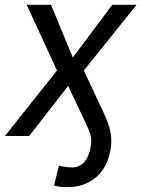

<svg xmlns="http://www.w3.org/2000/svg" viewBox="-34 -566 588 799"><path d="M245.1 212.9Q230 212.9 216.1 211.2Q202.1 209.5 190.9 206.1L211.4 123Q219.7 126 236.6 128.4Q253.4 130.9 264.6 130.9Q296.9 130.9 316.9 108.2Q336.9 85.4 343.8 42.5Q346.7 24.4 345.2 10.3Q343.8 -3.9 337.2 -20.5Q330.6 -37.1 318.4 -63L249.5 -208.5L87.4 0H-13.7L203.1 -272.5L77.1 -545.9H178.2L269 -326.7L433.1 -545.9H534.2L314.9 -272.5L396 -99.6Q418.9 -51.3 425.8 -15.6Q432.6 20 425.8 58.6Q417.5 106.9 392.8 141.6Q368.2 176.3 330.6 194.6Q293 212.9 245.1 212.9Z"/></svg>

Font: Inter Variable
Style: Italic
Weight: 400
Italic angle: -9.39999°
Designer: Rasmus Andersson
Foundry: rsms
Version: Version 4.001;git-9221beed3